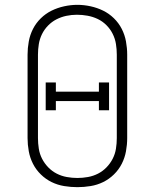

<svg xmlns="http://www.w3.org/2000/svg" viewBox="-20 -766 640 794"><path d="M300 8Q273 8 245.5 3.5Q218 -1 193.5 -13Q169 -25 149 -44.5Q129 -64 116.5 -88.5Q104 -113 99 -140.5Q94 -168 94 -195V-540Q94 -567 99 -594.5Q104 -622 116.5 -646.5Q129 -671 149 -690.5Q169 -710 193.5 -722Q218 -734 245.5 -740Q273 -746 300 -746Q327 -746 354.5 -740Q382 -734 406.5 -722Q431 -710 451 -690.5Q471 -671 483.5 -646.5Q496 -622 501 -594.5Q506 -567 506 -540V-195Q506 -168 501 -140.5Q496 -113 483.5 -88.5Q471 -64 451 -44.5Q431 -25 406.5 -13Q382 -1 354.5 3.5Q327 8 300 8ZM300 -30Q322 -30 344 -34Q366 -38 385.5 -48Q405 -58 420.5 -74Q436 -90 446 -109.5Q456 -129 459.5 -151Q463 -173 463 -195V-540Q463 -562 459.5 -584Q456 -606 446 -626Q436 -646 420 -662Q404 -678 384 -687.5Q364 -697 342 -701Q320 -705 298 -705Q276 -705 254.5 -700.5Q233 -696 213.5 -686Q194 -676 178.5 -660Q163 -644 153.5 -624.5Q144 -605 140.5 -583.5Q137 -562 137 -540V-195Q137 -173 140.5 -151Q144 -129 154 -109.5Q164 -90 179.5 -74Q195 -58 214.5 -48Q234 -38 256 -34Q278 -30 300 -30ZM169 -310V-425H211V-387H389V-425H431V-310H389V-348H211V-310Z"/></svg>

Font: Iosevka Curly Slab XLtEx
Style: Regular
Weight: 200
Width: 7
Monospace: yes
Designer: Belleve Invis
Foundry: Belleve Invis
Version: Version 11.1.0; ttfautohint (v1.8.3)